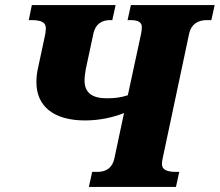

<svg xmlns="http://www.w3.org/2000/svg" viewBox="-20 -734 863 754"><path d="M329 0H671L684 -59H671C633 -59 616 -69 616 -90C616 -96 617 -105 619 -113L723 -603C731 -639 758 -655 791 -655H810L823 -714H494L481 -655H492C524 -655 537 -646 537 -627C537 -620 536 -611 534 -601L482 -360C455 -351 430 -348 399 -348C343 -348 312 -369 312 -418C312 -430 314 -446 317 -463L347 -603C355 -639 379 -655 412 -655H421L434 -714H105L93 -655H105C143 -655 160 -645 160 -624C160 -618 159 -609 158 -601L130 -470C125 -449 123 -430 123 -411C123 -315 193 -261 314 -261C373 -261 427 -274 467 -290L429 -111C421 -75 397 -59 363 -59H342Z"/></svg>

Font: Noto Serif SemiCondensed Black
Style: Italic
Weight: 900
Width: 4
Italic angle: -12°
Designer: Monotype Design Team
Foundry: Monotype Imaging Inc.
Version: Version 2.014